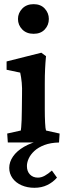

<svg xmlns="http://www.w3.org/2000/svg" viewBox="-20 -685 320 923"><path d="M145.5 217.8Q111.3 217.8 83.5 205.6Q55.7 193.4 40 171.4Q24.4 149.4 24.4 122.1Q24.4 93.8 42.5 67.4Q60.5 41 95.7 20.5Q130.9 0 180.7 -10.7L186.5 0H17.6L14.6 -43L80.1 -57.6Q81.1 -61.5 82 -74.2Q83 -86.9 84 -107.9Q85 -128.9 85 -157.2L85.9 -231.4Q86.9 -261.7 84.5 -287.6Q82 -313.5 77.1 -335.9L11.7 -349.6V-389.6L178.7 -431.6L201.2 -415Q198.2 -384.8 196.8 -354Q195.3 -323.2 195.3 -283.2V-160.2Q195.3 -124 196.8 -94.7Q198.2 -65.4 201.2 -57.6L266.6 -43L263.7 0Q222.7 1 193.4 12.2Q164.1 23.4 145.5 40.5Q127 57.6 118.2 76.7Q109.4 95.7 109.4 113.3Q109.4 138.7 124 153.8Q138.7 168.9 162.1 168.9Q178.7 168.9 195.3 159.7Q211.9 150.4 229.5 134.8L253.9 168.9Q234.4 191.4 207 204.6Q179.7 217.8 145.5 217.8ZM141.6 -522.5Q107.4 -522.5 86.9 -543.5Q66.4 -564.5 66.4 -593.8Q66.4 -622.1 86.9 -643.6Q107.4 -665 141.6 -665Q175.8 -665 195.3 -643.6Q214.8 -622.1 214.8 -593.8Q214.8 -564.5 195.3 -543.5Q175.8 -522.5 141.6 -522.5Z"/></svg>

Font: Crimson Pro SemiBold
Style: Regular
Weight: 600
Designer: Jacques Le Bailly
Foundry: Baron von Fonthausen
Version: Version 1.003